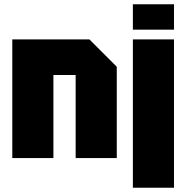

<svg xmlns="http://www.w3.org/2000/svg" viewBox="-20 -746 879 906"><path d="M38 0V-560H402L531 -431V0H337V-392H232V0ZM607 140V-560H801V140ZM607 -606V-726H801V-606Z"/></svg>

Font: Tektur SemiCondensed ExtraBold
Style: Regular
Weight: 800
Width: 4
Designer: Adam Jagosz
Foundry: Adam Jagosz
Version: Version 1.005;gftools[0.9.30]